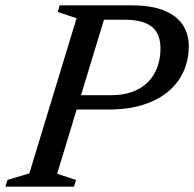

<svg xmlns="http://www.w3.org/2000/svg" viewBox="-41 -696 724 716"><path d="M374 -341Q417.5 -341 451.5 -353.2Q485.5 -365.5 509 -388.2Q532.5 -411 545 -443.5Q557.5 -476 557.5 -516.5Q557.5 -550.5 544 -574.2Q530.5 -598 500.8 -610.2Q471 -622.5 423.5 -622.5H267L287.5 -676H448.5Q525.5 -676 572.5 -656.2Q619.5 -636.5 641.2 -602.2Q663 -568 663 -524.5Q663 -472.5 643.2 -429Q623.5 -385.5 585.5 -354Q547.5 -322.5 492 -305Q436.5 -287.5 364 -287.5H168L182 -341ZM172 -48 242.5 -25 235 0H-21L-13 -25L68.5 -49.5L244.5 -628L174 -651.5L181.5 -676H363Z"/></svg>

Font: Newsreader 16pt 16pt Medium
Style: Italic
Weight: 500
Italic angle: -17°
Version: Version 1.003